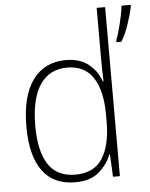

<svg xmlns="http://www.w3.org/2000/svg" viewBox="-54 -805 674 860"><g transform="rotate(-5 283.0 -375.0)"><path d="M250 10Q152 10 102.5 -58.5Q53 -127 53 -257Q53 -395 106 -467Q159 -539 255 -539Q319 -539 358 -506.5Q397 -474 412 -429H415Q413 -481 413 -530V-760H451V0H420L415 -102H413Q396 -58 357.5 -24Q319 10 250 10ZM254 -24Q337 -24 375 -83Q413 -142 413 -248V-281Q413 -388 374.5 -446.5Q336 -505 258 -505Q178 -505 135.5 -442Q93 -379 93 -257Q93 -143 132 -83.5Q171 -24 254 -24ZM566 -752Q559 -719 544 -674Q529 -629 510 -599H488V-608Q494 -621 502 -650.5Q510 -680 516.5 -710.5Q523 -741 525 -760H566Z"/></g></svg>

Font: Noto Sans Gurmukhi SemiCondensed ExtraLight
Style: Regular
Weight: 200
Width: 4
Designer: Jelle Bosma - Monotype Design Team
Foundry: Monotype Imaging Inc.
Version: Version 2.004; ttfautohint (v1.8.4.7-5d5b)